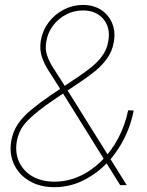

<svg xmlns="http://www.w3.org/2000/svg" viewBox="-20 -756 599 784"><path d="M201.7 8.3Q143.6 8.3 100.6 -16.8Q57.6 -42 37.4 -84.7Q17.1 -127.4 25.9 -180.7Q32.7 -218.8 52.7 -248.8Q72.8 -278.8 106.2 -306.6Q139.6 -334.5 185.1 -365.7L302.2 -444.3Q327.6 -461.4 353.3 -481.9Q378.9 -502.4 397.9 -528.6Q417 -554.7 422.4 -588.9Q431.6 -643.1 402.1 -678.2Q372.6 -713.4 318.4 -713.4Q282.2 -713.4 250.2 -696.8Q218.3 -680.2 196.5 -651.4Q174.8 -622.6 168.9 -585.9Q163.6 -555.2 172.4 -529.3Q181.2 -503.4 199 -476.3Q216.8 -449.2 238.8 -414.1L497.6 0H470.7L220.2 -401.9Q198.7 -436.5 179.7 -465.3Q160.6 -494.1 150.9 -523.9Q141.1 -553.7 146.5 -589.8Q153.8 -631.8 178.7 -664.8Q203.6 -697.8 240.5 -716.8Q277.3 -735.8 318.4 -735.8Q361.8 -735.8 392.6 -715.8Q423.3 -695.8 437.7 -661.9Q452.1 -627.9 444.8 -585Q438.5 -546.9 417.5 -517.6Q396.5 -488.3 368.9 -466.1Q341.3 -443.8 314.5 -425.8L197.8 -347.2Q130.9 -301.8 93.8 -264.6Q56.6 -227.5 48.3 -177.2Q41 -131.3 58.3 -94.2Q75.7 -57.1 113 -35.6Q150.4 -14.2 202.1 -14.2Q254.9 -14.2 304 -36.1Q353 -58.1 393.3 -97.7Q433.6 -137.2 462.2 -190.4Q490.7 -243.7 503.4 -305.7L525.9 -304.7Q518.6 -265.6 504.4 -229.2Q490.2 -192.9 470.5 -160.4Q450.7 -127.9 426.8 -100.6L418.9 -92.8Q377 -47.9 321 -19.8Q265.1 8.3 201.7 8.3Z"/></svg>

Font: Inter 28pt Thin
Style: Italic
Weight: 250
Italic angle: -9.3988°
Designer: Rasmus Andersson
Foundry: rsms
Version: Version 4.001;git-66647c0bb